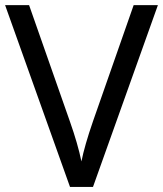

<svg xmlns="http://www.w3.org/2000/svg" viewBox="-20 -734 640 754"><path d="M0 -713.9H94.2L254.9 -255.9Q285.6 -168.9 299.8 -100.1Q312 -161.6 345.2 -257.8L504.9 -713.9H600.1L345.2 0H254.9Z"/></svg>

Font: NotoSans
Style: Regular
Weight: 400
Designer: Monotype Design team
Foundry: Monotype Imaging Inc.
Version: Version 1.04; ttfautohint (v1.4.1)